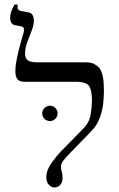

<svg xmlns="http://www.w3.org/2000/svg" viewBox="-20 -820 525 850"><path d="M222 10Q207 10 196 -2.5Q185 -15 185 -35Q185 -66 207 -97Q229 -128 248 -148L349 -251Q375 -277 381 -312Q387 -347 387 -376Q387 -419 375 -438.5Q363 -458 313 -458H88Q66 -458 57 -469.5Q48 -481 48 -505Q48 -526 53 -552Q58 -578 64.5 -604Q71 -630 77 -650Q83 -670 85 -677Q87 -685 85.5 -693.5Q84 -702 71 -704L44 -709Q36 -711 30.5 -719Q25 -727 25 -740Q25 -760 33.5 -778Q42 -796 44 -800H58V-786Q58 -775 71 -772L103 -766Q120 -763 125 -752Q130 -741 130 -730Q130 -710 120.5 -685Q111 -660 101 -634Q91 -608 91 -583Q91 -562 103 -553Q115 -544 147 -544H361Q384 -544 398 -536Q412 -528 419 -520Q426 -513 433 -490.5Q440 -468 440 -414Q440 -400 437.5 -368.5Q435 -337 423 -302Q411 -267 384 -239L281 -133Q264 -115 257 -104Q250 -93 250 -80Q250 -69 253.5 -59Q257 -49 257 -34Q257 -11 246 -0.5Q235 10 222 10ZM201 -284Q187 -284 177 -294Q167 -304 167 -318Q167 -332 177 -342Q187 -352 201 -352Q215 -352 225 -342Q235 -332 235 -318Q235 -304 225 -294Q215 -284 201 -284Z"/></svg>

Font: Frank Ruhl Libre Light
Style: Regular
Weight: 300
Designer: Yanek Iontef
Foundry: Fontef
Version: Version 6.003;gftools[0.9.30]